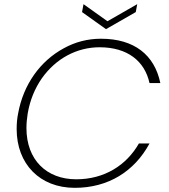

<svg xmlns="http://www.w3.org/2000/svg" viewBox="-20 -895 810 922"><path d="M60 -275C60 -108 171 7 339 7C499 7 625 -71 698 -206H647C587 -101 481 -34 346 -34C204 -34 107 -127 107 -280C107 -302 109 -325 113 -350C124 -414 147 -470 181 -519C249 -615 350 -668 458 -668C593 -668 675 -601 698 -496H750C722 -631 625 -709 465 -709C402 -709 342 -694 286 -663C173 -602 92 -489 67 -350C62 -326 60 -301 60 -275ZM489 -755 632 -837 639 -875 496 -793 381 -875 374 -837Z"/></svg>

Font: Momo Neue ExtLt
Style: Italic
Weight: 200
Italic angle: -10°
Designer: Ninad Kale (Devanagari), Jonny Pinhorn (Latin)
Foundry: Indian Type Foundry
Version: 4.004